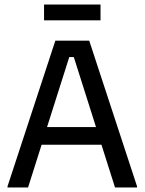

<svg xmlns="http://www.w3.org/2000/svg" viewBox="-20 -830 640 850"><path d="M425 -740V-810H175V-740ZM104.2 0 164.2 -189.2H429.2L489.2 0H586.7V-5L375 -650H225L13.3 -5V0ZM286.7 -577.5H306.7L405 -267.5H188.3Z"/></svg>

Font: Familjen Grotesk
Style: Regular
Weight: 400
Designer: Anders Wikstroem, Jonas Baeckman, Matilda Gysing, Kristian Moeller
Foundry: Familjen STHLM AB
Version: Version 2.000